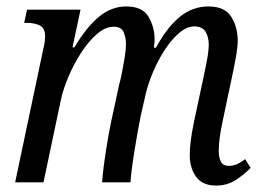

<svg xmlns="http://www.w3.org/2000/svg" viewBox="-20 -566 818 596"><path d="M651 10Q608 10 588.5 -17.5Q569 -45 569 -84Q569 -100 571.5 -124Q574 -148 582 -187L607 -304Q615 -340 621.5 -374Q628 -408 628 -428Q628 -451 618 -467.5Q608 -484 583 -484Q560 -484 536.5 -464Q513 -444 492 -412Q471 -380 455.5 -343.5Q440 -307 432 -273L417 -207Q413 -188 408 -160Q403 -132 398 -101.5Q393 -71 389.5 -44Q386 -17 385 0H297Q298 -21 303.5 -61.5Q309 -102 317 -146.5Q325 -191 333 -225L350 -304Q354 -317 358.5 -340Q363 -363 367 -387.5Q371 -412 371 -430Q371 -448 364 -465.5Q357 -483 333 -483Q307 -483 281 -460.5Q255 -438 232 -402.5Q209 -367 192.5 -328Q176 -289 169 -256L115 0H27L115 -417Q118 -428 119 -437.5Q120 -447 120 -453Q120 -479 103.5 -487Q87 -495 63 -495H55L64 -536H230L205 -419H211Q247 -480 286 -513Q325 -546 372 -546Q422 -546 441 -514Q460 -482 460 -442Q460 -436 459 -430Q458 -424 458 -418H464Q499 -482 538.5 -514Q578 -546 627 -546Q678 -546 698 -513.5Q718 -481 718 -440Q718 -420 711.5 -384.5Q705 -349 699 -322L672 -194Q666 -167 662.5 -142Q659 -117 659 -98Q659 -76 666 -63.5Q673 -51 691 -51Q714 -51 741 -72L758 -45Q738 -24 711.5 -7Q685 10 651 10Z"/></svg>

Font: Noto Serif Condensed
Style: Italic
Weight: 400
Width: 3
Italic angle: -12°
Designer: Monotype Design Team
Foundry: Monotype Imaging Inc.
Version: Version 2.014; ttfautohint (v1.8.4.7-5d5b)